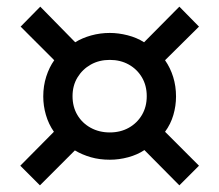

<svg xmlns="http://www.w3.org/2000/svg" viewBox="-20 -638 659 577"><path d="M100 -81 41 -140 142 -242Q126 -265 118 -292.5Q110 -320 110 -348Q110 -380 119 -408Q128 -436 143 -457L42 -558L101 -618L206 -511Q227 -524 254 -531.5Q281 -539 310 -539Q336 -539 363.5 -532Q391 -525 413 -511L519 -618L578 -558L476 -457Q492 -434 500.5 -406.5Q509 -379 509 -348Q509 -320 501 -292.5Q493 -265 476 -242L578 -140L519 -81L414 -187Q393 -173 365.5 -165.5Q338 -158 310 -158Q279 -158 253 -165.5Q227 -173 205 -186ZM310 -240Q342 -240 367 -254Q392 -268 406.5 -292.5Q421 -317 421 -349Q421 -381 406.5 -405.5Q392 -430 367 -444Q342 -458 310 -458Q278 -458 253 -444Q228 -430 213 -405.5Q198 -381 198 -349Q198 -317 212.5 -292.5Q227 -268 252.5 -254Q278 -240 310 -240Z"/></svg>

Font: Mona Sans ExtraLight Medium
Style: Regular
Weight: 500
Version: Version 2.000